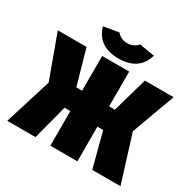

<svg xmlns="http://www.w3.org/2000/svg" viewBox="-189 -1097 1311 1297"><g transform="rotate(30 466.5 -448.0)"><path d="M25 0H245L316 -270H361V0H572V-270H617L688 0H908L795 -363L918 -700H694L617 -429H572V-700H361V-429H316L239 -700H15L138 -363ZM464 -740C585 -740 640 -799 663 -876L544 -896C523 -870 495 -859 464 -859C432 -859 404 -870 383 -896L265 -876C288 -799 343 -740 464 -740Z"/></g></svg>

Font: Finlandica Black
Style: Regular
Weight: 900
Designer: Niklas Ekholm, Juho Hiilivirta, Jaakko Suomalainen
Foundry: Helsinki Type Studio
Version: Version 2.000;Glyphs 3.2 (3202)